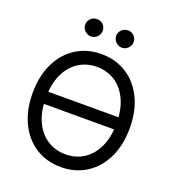

<svg xmlns="http://www.w3.org/2000/svg" viewBox="-160 -1028 1048 1161"><g transform="rotate(20 363.5 -448.0)"><path d="M605.5 -314.5H121.1V-392.6H605.5ZM363.3 9.8Q272.5 9.8 201.7 -34.7Q130.9 -79.1 90.8 -161.6Q50.8 -244.1 50.8 -353.5Q50.8 -463.9 90.8 -545.9Q130.9 -627.9 201.7 -672.4Q272.5 -716.8 363.3 -716.8Q454.1 -716.8 524.9 -672.4Q595.7 -627.9 635.7 -545.9Q675.8 -463.9 675.8 -353.5Q675.8 -244.1 635.7 -161.6Q595.7 -79.1 524.9 -34.7Q454.1 9.8 363.3 9.8ZM363.3 -634.8Q298.8 -634.8 247.1 -602.1Q195.3 -569.3 165.5 -505.9Q135.7 -442.4 135.7 -353.5Q135.7 -264.6 165.5 -201.2Q195.3 -137.7 247.1 -105Q298.8 -72.3 363.3 -72.3Q428.7 -72.3 480 -105Q531.2 -137.7 561 -201.2Q590.8 -264.6 590.8 -353.5Q590.8 -442.4 561 -505.9Q531.2 -569.3 480 -602.1Q428.7 -634.8 363.3 -634.8ZM208 -850.6Q208 -866.2 215.8 -878.9Q223.6 -891.6 236.3 -898.9Q249 -906.2 263.7 -906.2Q280.3 -906.2 293 -899.4Q305.7 -892.6 313 -879.9Q320.3 -867.2 320.3 -850.6Q320.3 -835.9 313 -823.2Q305.7 -810.5 293 -802.7Q280.3 -794.9 263.7 -794.9Q250 -794.9 236.8 -802.7Q223.6 -810.5 215.8 -823.7Q208 -836.9 208 -850.6ZM407.2 -850.6Q407.2 -866.2 415 -878.9Q422.9 -891.6 436 -898.9Q449.2 -906.2 463.9 -906.2Q479.5 -906.2 492.2 -898.9Q504.9 -891.6 512.2 -878.9Q519.5 -866.2 519.5 -850.6Q519.5 -835.9 512.2 -823.2Q504.9 -810.5 492.2 -802.7Q479.5 -794.9 463.9 -794.9Q449.2 -794.9 436 -802.7Q422.9 -810.5 415 -823.7Q407.2 -836.9 407.2 -850.6Z"/></g></svg>

Font: Pretendard Std Variable
Style: Regular
Weight: 400
Designer: Base glyphs from Inter by Rasmus Andersson; Hangeul glyphs from Noto Sans CJK(Source Han Sans) by Jang Soo-young and Kan
Foundry: Kil Hyung-jin
Version: Version 1.309;Glyphs 3.2 (3225)